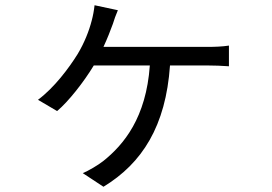

<svg xmlns="http://www.w3.org/2000/svg" viewBox="-20 -632 1040 733"><path d="M375 -453C389 -483 402 -516 411 -541C416 -558 422 -574 430 -593L341 -612C339 -593 335 -571 330 -553C320 -514 302 -468 276 -425C243 -372 187 -297 125 -251L198 -208C241 -244 300 -319 338 -382H552C538 -183 453 -80 374 -17C355 -2 318 20 296 29L375 81C523 -9 613 -151 629 -382H776C796 -382 828 -381 854 -379V-458C830 -454 797 -453 776 -453Z"/></svg>

Font: Squished Noto Sans CJK JP Regular
Style: Regular
Weight: 400
Designer: Ryoko NISHIZUKA (kana & ideographs); Paul D. Hunt (Latin, Greek & Cyrillic); Wenlong ZHANG (bopomofo); Sandoll Communica
Foundry: Adobe Systems Incorporated
Version: Version 1.004;PS 1.004;hotconv 1.0.82;makeotf.lib2.5.63406